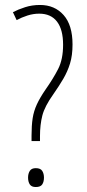

<svg xmlns="http://www.w3.org/2000/svg" viewBox="-20 -744 349 773"><path d="M141 -724Q200 -724 236 -683.5Q272 -643 272 -565Q272 -521 262 -488.5Q252 -456 235 -427Q218 -398 195 -365Q160 -316 150.5 -279Q141 -242 141 -196V-176H107V-198Q107 -239 111.5 -268Q116 -297 128.5 -324Q141 -351 163 -383Q194 -427 214 -466Q234 -505 234 -564Q234 -625 209.5 -657Q185 -689 138 -689Q114 -689 90.5 -681.5Q67 -674 47 -663L32 -695Q53 -706 81 -715Q109 -724 141 -724ZM124 9Q107 9 100 -1.5Q93 -12 93 -29Q93 -45 100 -56Q107 -67 124 -67Q143 -67 150 -56Q157 -45 157 -29Q157 -12 150 -1.5Q143 9 124 9Z"/></svg>

Font: Noto Sans Malayalam ExtraCondensed ExtraLight
Style: Regular
Weight: 200
Width: 2
Designer: Jelle Bosma - Monotype Design Team
Foundry: Monotype Imaging Inc.
Version: Version 2.104; ttfautohint (v1.8.4.7-5d5b)